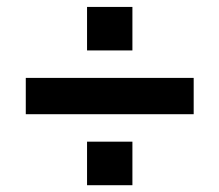

<svg xmlns="http://www.w3.org/2000/svg" viewBox="-20 -610 640 560"><path d="M55.2 -276.9V-382.8H544.9V-276.9ZM233.9 -69.8V-196.8H366.2V-69.8ZM233.9 -462.9V-589.8H366.2V-462.9Z"/></svg>

Font: TASA Orbiter Text SemiBold
Style: Regular
Weight: 600
Designer: Weizhong Zhang
Version: Version 1.000;Glyphs 3.1.2 (3151)